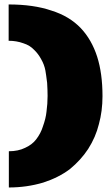

<svg xmlns="http://www.w3.org/2000/svg" viewBox="-20 -827 487 857"><path d="M413.6 -574.2Q437.5 -499.5 437.5 -397.9Q437.5 -331.1 421.4 -272.9Q407.2 -214.8 373.5 -162.1Q341.3 -112.8 291.5 -71.8Q241.2 -34.2 173.3 -12.2Q99.6 9.8 19.5 9.8V-151.9Q61 -151.9 91.8 -167Q123.5 -181.2 141.6 -205.1Q162.1 -231.9 171.4 -262.2Q184.6 -298.8 187.5 -328.1Q192.4 -363.8 192.4 -398.9Q192.4 -411.1 191.9 -425.5Q191.4 -439.9 190.4 -457Q188 -476.6 186 -490.5Q184.1 -504.4 182.6 -512.2Q177.7 -538.6 163.6 -563Q150.4 -587.4 132.8 -604Q113.8 -624.5 84.5 -633.8Q53.7 -645 18.6 -645V-807.1Q129.9 -807.1 209.5 -779.8Q289.6 -754.9 340.8 -701.2Q389.2 -649.9 413.6 -574.2Z"/></svg>

Font: Moul
Style: Regular
Weight: 400
Designer: Danh Hong
Version: Version 8.002; ttfautohint (v1.8.3)